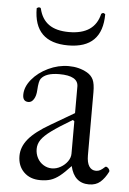

<svg xmlns="http://www.w3.org/2000/svg" viewBox="-49 -672 484 721"><g transform="rotate(5 193.0 -312.0)"><path d="M44.4 -72.8Q44.4 -106.9 69.3 -137Q94.2 -167 149.9 -199.2L238.3 -251V-351.1Q238.3 -391.6 167 -391.6Q116.2 -391.6 98.6 -368.2Q91.3 -359.4 89.4 -324.2Q88.4 -303.2 80.3 -290.3Q72.3 -277.3 60.1 -277.3Q38.6 -277.3 38.6 -302.7Q38.6 -332.5 62 -360.8Q85.4 -389.2 122.8 -407Q160.2 -424.8 199.2 -424.8Q238.8 -424.8 269.5 -407.2Q285.6 -397.9 293 -382.3Q300.3 -366.7 300.3 -335V-97.2Q300.3 -70.3 309.3 -56.2Q318.4 -42 335.4 -42Q343.8 -42 351.1 -45.9Q358.4 -49.8 368.2 -59.1Q371.1 -62 376 -59.3Q380.9 -56.6 383.8 -51.5Q386.7 -46.4 385.3 -43Q372.6 -17.6 356 -3.2Q339.4 11.2 313.5 11.2Q257.8 11.2 243.2 -51.8Q219.2 -25.9 202.4 -12.7Q185.5 0.5 168.9 5.9Q152.3 11.2 129.9 11.2Q91.3 11.2 67.9 -12Q44.4 -35.2 44.4 -72.8ZM169.4 -36.6Q186.5 -36.6 202.4 -45.7Q218.3 -54.7 228.3 -68.8Q238.3 -83 238.3 -98.1V-220.2L232.4 -224.6Q181.6 -194.3 155 -174.8Q128.4 -155.3 117.4 -139.2Q106.4 -123 106.4 -104.5Q106.4 -85.9 114.7 -70.3Q123 -54.7 137.7 -45.7Q152.3 -36.6 169.4 -36.6ZM60.5 -630.9Q65.9 -634.8 68.4 -634.8Q75.2 -634.8 76.2 -630.9Q85.4 -591.3 113 -571.8Q140.6 -552.2 189 -552.2Q285.6 -552.2 303.7 -630.9Q308.6 -634.8 311 -634.8Q313.5 -634.8 318.8 -630.9Q318.8 -502 189.9 -502Q60.5 -502 60.5 -630.9Z"/></g></svg>

Font: JuniusX Light
Style: Regular
Weight: 300
Designer: Peter S. Baker
Foundry: Briery Creek Software
Version: Version 1.008